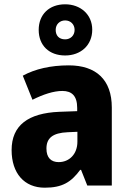

<svg xmlns="http://www.w3.org/2000/svg" viewBox="-20 -863 601 893"><path d="M283 -605C355 -605 409 -652 409 -725C409 -796 354 -843 283 -843C209 -843 160 -796 160 -724C160 -651 209 -605 283 -605ZM283 -680C254 -680 239 -698 239 -724C239 -750 258 -768 283 -768C308 -768 327 -750 327 -724C327 -698 308 -680 283 -680ZM300 -559C215 -559 143 -542 86 -511L131 -399C181 -424 229 -440 270 -440C314 -440 339 -417 339 -361V-346L256 -343C111 -337 34 -280 34 -165C34 -57 93 10 188 10C270 10 311 -16 353 -73H357L386 0H500V-363C500 -492 427 -559 300 -559ZM295 -248 340 -250V-204C340 -146 302 -109 253 -109C218 -109 196 -129 196 -172C196 -220 224 -245 295 -248Z"/></svg>

Font: Noto Sans Myanmar UI SemiCondensed ExtraBold
Style: Regular
Weight: 800
Width: 4
Designer: Monotype Design Team
Foundry: Monotype Imaging Inc.
Version: Version 2.103